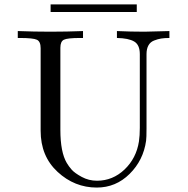

<svg xmlns="http://www.w3.org/2000/svg" viewBox="-20 -823 845 865"><path d="M60.1 -651.9V-683.1Q134.3 -680.2 207 -680.2Q279.8 -680.2 354 -683.1V-651.9H340.8Q283.7 -651.9 267.8 -644Q252 -636.2 252 -607.9V-237.8Q252 -137.7 280.8 -88.9Q289.6 -73.7 303.2 -58.3Q316.9 -43 348.4 -25.9Q379.9 -8.8 417 -8.8Q487.8 -8.8 541 -59.3Q594.2 -109.9 606 -186Q609.9 -212.9 609.9 -247.1V-579.1Q609.9 -621.1 584.5 -636Q559.1 -650.9 506.8 -651.9V-683.1Q567.9 -680.2 630.9 -680.2Q640.6 -680.2 743.2 -683.1V-651.9Q721.2 -651.9 706.1 -649.4Q690.9 -647 674.1 -640.4Q657.2 -633.8 648.7 -618.4Q640.1 -603 640.1 -579.1V-245.1Q640.1 -202.1 638.2 -189Q626 -101.1 564 -39.6Q502 22 416 22Q315.9 22 239.5 -48.6Q163.1 -119.1 163.1 -233.9V-606Q163.1 -635.7 146.5 -643.8Q129.9 -651.9 68.8 -651.9ZM208 -769V-803.2H596.2V-769Z"/></svg>

Font: CMU Serif Upright Italic
Style: UprightItalic
Weight: 500
Version: Version 0.7.0